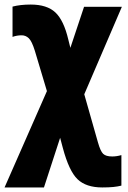

<svg xmlns="http://www.w3.org/2000/svg" viewBox="-42 -583 560 843"><path d="M13 -554V-421Q32 -428 53 -428Q71 -428 84.5 -415Q98 -402 111 -360L164 -183L-22 240H151L222 22L234 67Q261 168 298.5 204Q336 240 407 240Q436 240 455.5 238Q475 236 491 232V98Q470 104 451 104Q423 104 411 92.5Q399 81 388 42L328 -169L493 -553H327L267 -373L258 -409Q238 -494 201 -528.5Q164 -563 93 -563Q47 -563 13 -554Z"/></svg>

Font: Noto Sans Display Condensed Black
Style: Regular
Weight: 900
Width: 3
Designer: Monotype Design team
Foundry: Monotype Imaging Inc.
Version: 1.000